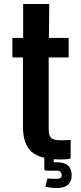

<svg xmlns="http://www.w3.org/2000/svg" viewBox="-20 -790 404 962"><path d="M286 9Q183 9 139 -29Q95 -67 95 -155V-502H42V-600H96V-770H227L225 -600H324V-502H224V-140Q224 -111 236 -99Q248 -87 287 -87Q299 -87 309.5 -87.5Q320 -88 334 -89V4Q323 7 311 8Q299 9 286 9ZM265 152Q231 152 207 145L218 104Q233 106 265 106Q289 106 289 88Q289 65 265 65H208L202 59V-9H249V23H265Q339 23 339 88Q339 152 265 152Z"/></svg>

Font: Big Shoulders Display ExtraBold
Style: Regular
Weight: 800
Designer: Patric King
Foundry: XO Type Co
Version: Version 1.000; ttfautohint (v1.8.2)